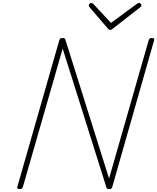

<svg xmlns="http://www.w3.org/2000/svg" viewBox="-20 -1274 1071 1308"><path d="M113 14Q93 14 98 -1L384 -1000Q387 -1008 391 -1011.5Q395 -1015 404 -1015Q413 -1015 418 -1013Q423 -1011 425 -1005L723 -58L993 -1000Q996 -1008 1000 -1011.5Q1004 -1015 1015 -1015Q1034 -1015 1030 -1000L745 -1Q743 7 739 10.5Q735 14 725 14Q716 14 711 11.5Q706 9 705 3L407 -943L136 -1Q133 7 129 10.5Q125 14 113 14ZM925 -1254Q933 -1254 938 -1249Q943 -1244 943 -1238Q943 -1234 942 -1231Q941 -1228 936 -1225L749 -1079Q743 -1075 739 -1072.5Q735 -1070 732 -1070Q727 -1070 724.5 -1072Q722 -1074 716 -1078L590 -1225Q588 -1227 586.5 -1230.5Q585 -1234 585 -1237Q585 -1245 591 -1249.5Q597 -1254 603 -1254Q607 -1254 610 -1251.5Q613 -1249 617 -1246L736 -1118L909 -1245Q916 -1250 919 -1252Q922 -1254 925 -1254Z"/></svg>

Font: Playwrite AU QLD Thin
Style: Regular
Weight: 250
Designer: Veronika Burian, José Scaglione
Foundry: TypeTogether
Version: Version 1.002